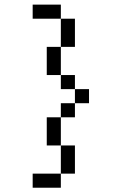

<svg xmlns="http://www.w3.org/2000/svg" viewBox="-20 -708 540 852"><path d="M250 -625H125V-687.5H250ZM125 62.5H250V125H125ZM187.5 -187.5H250V-62.5H187.5ZM187.5 -500H250V-375H187.5ZM250 -62.5H312.5V62.5H250ZM250 -250H312.5V-187.5H250ZM250 -375H312.5V-312.5H250ZM250 -625H312.5V-500H250ZM312.5 -312.5H375V-250H312.5Z"/></svg>

Font: ChillBitmapSE 16px
Style: Regular
Weight: 400
Designer: Designed by Warren2060
Foundry: ChillType
Version: Version 1.000